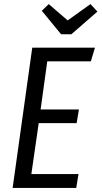

<svg xmlns="http://www.w3.org/2000/svg" viewBox="-20 -922 498 942"><path d="M423.8 -901.9 458 -865.2 330.1 -753.9H279.8L185.1 -869.1L219.2 -901.9L312 -821.8ZM445.8 -688 425.8 -621.1H211.9L179.2 -384.8H367.2L356 -317.9H169.9L133.8 -67.9H365.2L354 0H42L138.2 -688Z"/></svg>

Font: Fira Sans Compressed Book
Style: Italic
Weight: 350
Width: 3
Italic angle: -8°
Designer: Carrois Corporate & Edenspiekermann AG
Foundry: Carrois Corporate GbR & Edenspiekermann AG
Version: Version 4.203;PS 004.203;hotconv 1.0.88;makeotf.lib2.5.64775